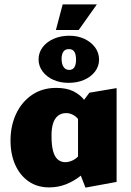

<svg xmlns="http://www.w3.org/2000/svg" viewBox="-20 -842 599 876"><path d="M204 13Q150 13 110.5 -14.5Q71 -42 49.5 -90Q28 -138 28 -201Q28 -268 53.5 -322.5Q79 -377 126 -409Q173 -441 236 -441Q284 -441 315 -425.5Q346 -410 365 -385Q384 -360 395 -331L348 -281Q336 -304 318.5 -315Q301 -326 282 -326Q259 -326 244 -313.5Q229 -301 222 -278.5Q215 -256 215 -223Q215 -180 222 -153.5Q229 -127 243.5 -114.5Q258 -102 278 -102Q294 -102 312 -110.5Q330 -119 346 -139L391 -81Q372 -59 344 -37Q316 -15 280.5 -1Q245 13 204 13ZM370 14 336 -73V-350L388 -419L512 -440V-12ZM293 -464Q254 -464 223 -478Q192 -492 174 -516.5Q156 -541 156 -571Q156 -602 174.5 -626.5Q193 -651 225 -665Q257 -679 296 -679Q335 -679 365.5 -664.5Q396 -650 414 -625.5Q432 -601 432 -570Q432 -540 413.5 -515.5Q395 -491 363.5 -477.5Q332 -464 293 -464ZM296 -523Q312 -523 319.5 -535.5Q327 -548 327 -569Q327 -593 319.5 -605.5Q312 -618 294 -618Q277 -618 269 -606Q261 -594 261 -574Q261 -550 270 -536.5Q279 -523 296 -523ZM235 -705 266 -822H422L339 -705Z"/></svg>

Font: Ysabeau Infant Black
Style: Regular
Weight: 900
Designer: Christian Thalmann (Catharsis Fonts)
Version: Version 2.001;gftools[0.9.30]; featfreeze: ss01,ss02,lnum